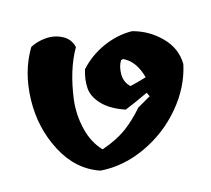

<svg xmlns="http://www.w3.org/2000/svg" viewBox="-96 -750 971 883"><g transform="rotate(-15 389.5 -308.5)"><path d="M585 -255 576 -274Q511 -243 463 -224Q394 -247 357.5 -285.5Q321 -324 318.5 -365.5Q316 -407 330 -452Q379 -506 446.5 -536Q514 -566 584 -565Q661 -545 716.5 -489Q772 -433 773 -358Q751 -254 676 -164.5Q601 -75 494 -25Q387 25 278 17Q169 -20 109.5 -133.5Q50 -247 53.5 -380.5Q57 -514 118 -615Q152 -633 193.5 -636Q235 -639 271 -620Q307 -601 316 -561Q262 -468 244 -328Q236 -259 252.5 -190Q269 -121 313 -75Q385 -100 431 -133.5Q477 -167 521 -218ZM512 -323Q544 -330 590 -344Q568 -426 511 -452L501 -449Q485 -424 485 -386Q485 -348 512 -323Z"/></g></svg>

Font: Tillana ExtraBold
Style: Regular
Weight: 800
Designer: Lipi Raval (Devanagari, Latin), Jonny Pinhorn (Latin)
Foundry: Indian Type Foundry
Version: Version 2.003;PS 1.0;hotconv 1.0.79;makeotf.lib2.5.61930; tt